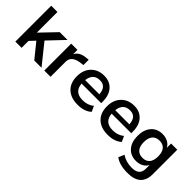

<svg xmlns="http://www.w3.org/2000/svg" viewBox="67 -1623 2720 2720"><g transform="rotate(45 1427.0 -263.0)"><path d="M74.2 0V-718.8H199.2V-304.7L423.8 -539.1H580.1L355.5 -302.7L598.6 0H453.1L275.4 -219.7L199.2 -138.7V0Z M654.3 0V-539.1H779.3V-452.1Q820.3 -538.1 949.2 -548.8L991.2 -552.7V-446.3L957 -442.4Q779.3 -425.8 779.3 -301.8V0Z M1330.1 9.8Q1191.4 9.8 1114.3 -64Q1037.1 -137.7 1037.1 -269.5Q1037.1 -395.5 1111.3 -472.7Q1185.5 -549.8 1306.6 -549.8Q1419.9 -549.8 1485.4 -476.1Q1550.8 -402.3 1550.8 -275.4V-243.2H1158.2Q1169.9 -85.9 1335 -85.9Q1437.5 -85.9 1504.9 -144.5L1543 -61.5Q1466.8 9.8 1330.1 9.8ZM1159.2 -313.5H1443.4Q1437.5 -389.6 1404.8 -425.3Q1372.1 -460.9 1309.6 -460.9Q1176.8 -460.9 1159.2 -313.5Z M1932.6 9.8Q1793.9 9.8 1716.8 -64Q1639.6 -137.7 1639.6 -269.5Q1639.6 -395.5 1713.9 -472.7Q1788.1 -549.8 1909.2 -549.8Q2022.5 -549.8 2087.9 -476.1Q2153.3 -402.3 2153.3 -275.4V-243.2H1760.7Q1772.5 -85.9 1937.5 -85.9Q2040 -85.9 2107.4 -144.5L2145.5 -61.5Q2069.3 9.8 1932.6 9.8ZM1761.7 -313.5H2045.9Q2040 -389.6 2007.3 -425.3Q1974.6 -460.9 1912.1 -460.9Q1779.3 -460.9 1761.7 -313.5Z M2512.7 193.4Q2350.6 193.4 2263.7 127L2300.8 40Q2386.7 98.6 2503.9 98.6Q2655.3 98.6 2655.3 -33.2V-109.4Q2632.8 -63.5 2585.4 -37.6Q2538.1 -11.7 2477.5 -11.7Q2369.1 -11.7 2305.7 -84Q2242.2 -156.2 2242.2 -280.3Q2242.2 -404.3 2305.7 -477.1Q2369.1 -549.8 2477.5 -549.8Q2538.1 -549.8 2585.4 -523.9Q2632.8 -498 2655.3 -452.1V-539.1H2779.3V-47.9Q2779.3 193.4 2512.7 193.4ZM2512.7 -108.4Q2582 -108.4 2618.7 -152.3Q2655.3 -196.3 2655.3 -280.3Q2655.3 -364.3 2618.7 -408.7Q2582 -453.1 2512.7 -453.1Q2441.4 -453.1 2404.3 -408.7Q2367.2 -364.3 2367.2 -280.3Q2367.2 -196.3 2404.3 -152.3Q2441.4 -108.4 2512.7 -108.4Z"/></g></svg>

Font: Min Sans SemiBold
Style: Regular
Weight: 600
Designer: Jinseong-Kim, NotoSansCJK, Nunito
Foundry: Jinseong-Kim
Version: Version 1.400;Glyphs 3.1.2 (3151)